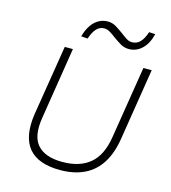

<svg xmlns="http://www.w3.org/2000/svg" viewBox="-132 -1025 1013 1139"><g transform="rotate(15 375.0 -455.5)"><path d="M341 8Q275 8 226.5 -9.5Q178 -27 149 -62Q120 -97 110.5 -149.5Q101 -202 111 -271L181 -705H231L161 -264Q142 -149 189.5 -95.5Q237 -42 343 -42Q449 -42 512 -94.5Q575 -147 593 -262L664 -705H715L645 -266Q631 -176 593 -115Q555 -54 492 -23Q429 8 341 8ZM299 -788 259 -791Q270 -831 288.5 -859Q307 -887 333 -902Q359 -917 389 -917Q418 -917 442 -902Q466 -887 488 -871Q506 -857 523 -846Q540 -835 558 -835Q588 -835 608 -856Q628 -877 642 -919L680 -917Q665 -856 630.5 -823.5Q596 -791 551 -791Q522 -791 498 -805.5Q474 -820 452 -836Q434 -850 416 -861Q398 -872 380 -872Q352 -872 332.5 -851Q313 -830 299 -788Z"/></g></svg>

Font: Nunito Sans 7pt ExtraLight
Style: Italic
Weight: 250
Italic angle: -9°
Designer: Vernon Adams
Foundry: Vernon Adams
Version: Version 3.101;gftools[0.9.27]